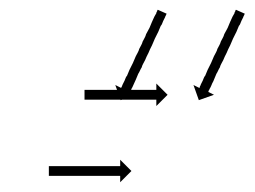

<svg xmlns="http://www.w3.org/2000/svg" viewBox="-20 -564 521 393"><path d="M81 -224Q83 -224 84 -224Q85 -224 86 -224Q88 -224 89.5 -224Q91 -224 93 -224Q96 -224 98 -224Q100 -224 103 -224Q105 -224 108 -224Q111 -224 114 -224Q117 -224 120 -224Q123 -224 126 -224Q129 -224 132.5 -224Q136 -224 139 -224Q143 -224 146.5 -224Q150 -224 153 -224Q156 -224 159.5 -224Q163 -224 167 -224Q170 -224 173.5 -224Q177 -224 180 -224Q183 -224 186 -224Q189 -224 192 -224Q195 -224 198 -224Q201 -224 203 -224Q206 -224 208 -224Q210 -224 213 -224Q214 -224 216 -224Q218 -224 220 -224Q221 -224 222 -224Q223 -224 225 -224Q225 -224 225.5 -224Q226 -224 226 -224V-237L249 -214L226 -191V-204Q226 -204 225.5 -204Q225 -204 225 -204Q223 -204 222 -204Q221 -204 220 -204Q218 -204 216 -204Q214 -204 213 -204Q210 -204 208 -204Q206 -204 203 -204Q201 -204 198 -204Q195 -204 192 -204Q189 -204 186 -204Q183 -204 180 -204Q177 -204 173.5 -204Q170 -204 167 -204Q163 -204 159.5 -204Q156 -204 153 -204Q150 -204 146.5 -204Q143 -204 139 -204Q136 -204 132.5 -204Q129 -204 126 -204Q123 -204 120 -204Q117 -204 114 -204Q111 -204 108 -204Q105 -204 103 -204Q100 -204 98 -204Q96 -204 93 -204Q91 -204 89.5 -204Q88 -204 86 -204Q85 -204 84 -204Q83 -204 81 -204Q81 -204 80.5 -204Q80 -204 80 -204V-224Q80 -224 80.5 -224Q81 -224 81 -224ZM155 -380Q156 -380 157 -380Q158 -380 159 -380Q161 -380 163 -380Q165 -380 167 -380Q169 -380 171.5 -380Q174 -380 176 -380Q179 -380 181.5 -380Q184 -380 187 -380Q190 -380 193 -380Q196 -380 199 -380Q203 -380 206 -380Q209 -380 213 -380Q216 -380 219.5 -380Q223 -380 226 -380Q230 -380 233 -380Q236 -380 240 -380Q243 -380 246.5 -380Q250 -380 253 -380Q256 -380 259 -380Q262 -380 266 -380Q268 -380 271 -380Q274 -380 277 -380Q279 -380 281.5 -380Q284 -380 286 -380Q288 -380 289.5 -380Q291 -380 293 -380Q294 -380 295.5 -380Q297 -380 298 -380Q298 -380 298.5 -380Q299 -380 300 -380V-393L323 -370L300 -347V-360Q299 -360 298.5 -360Q298 -360 298 -360Q297 -360 295.5 -360Q294 -360 293 -360Q291 -360 289.5 -360Q288 -360 286 -360Q284 -360 281.5 -360Q279 -360 277 -360Q274 -360 271 -360Q268 -360 266 -360Q262 -360 259 -360Q256 -360 253 -360Q250 -360 246.5 -360Q243 -360 240 -360Q236 -360 233 -360Q230 -360 226 -360Q223 -360 219.5 -360Q216 -360 213 -360Q209 -360 206 -360Q203 -360 199 -360Q196 -360 193 -360Q190 -360 187 -360Q184 -360 181.5 -360Q179 -360 176 -360Q174 -360 171.5 -360Q169 -360 167 -360Q165 -360 163 -360Q161 -360 159 -360Q158 -360 157 -360Q156 -360 155 -360Q154 -360 153.5 -360Q153 -360 153 -360V-380Q153 -380 153.5 -380Q154 -380 155 -380ZM480 -534Q480 -533 479 -531.5Q478 -530 478 -529Q477 -527 476 -525Q475 -523 474 -521Q473 -519 472 -516Q471 -513 469 -511Q468 -508 466.5 -505Q465 -502 464 -499Q462 -495 460.5 -492Q459 -489 457 -485Q456 -482 454 -478Q452 -474 451 -471Q449 -467 447 -463Q445 -459 444 -456Q442 -452 440 -448Q438 -444 437 -441Q435 -437 433 -433.5Q431 -430 430 -426Q428 -423 426.5 -419.5Q425 -416 423 -413Q422 -410 420.5 -407Q419 -404 418 -401Q417 -398 415.5 -395.5Q414 -393 413 -390Q411 -385 409 -382Q409 -381 408 -380Q407 -379 407 -377Q407 -377 406 -376L418 -370L387 -359L376 -390L388 -384Q388 -384 388.5 -384.5Q389 -385 389 -386Q389 -387 390 -388.5Q391 -390 391 -391Q392 -393 393 -395Q394 -397 395 -399Q396 -401 397 -404Q398 -407 400 -409Q401 -412 402.5 -415Q404 -418 405 -421Q407 -425 408.5 -428Q410 -431 412 -435Q413 -438 415 -442Q417 -446 418 -449Q420 -453 422 -456.5Q424 -460 425 -464Q427 -468 429 -471.5Q431 -475 432 -479Q434 -483 436 -486.5Q438 -490 439 -494Q442 -499 446 -507Q447 -510 448.5 -513Q450 -516 451 -519Q454 -526 456 -530Q457 -532 460 -537Q460 -539 461 -540Q462 -541 462 -543Q463 -544 463 -544L481 -536Q481 -535 480 -534ZM320 -534Q320 -533 319 -531.5Q318 -530 318 -529Q317 -527 316 -525Q315 -523 314 -521Q313 -519 312 -516Q311 -513 309 -511Q308 -508 306.5 -505Q305 -502 304 -499Q302 -495 300.5 -492Q299 -489 297 -485Q296 -482 294 -478Q292 -474 291 -471Q289 -467 287 -463Q285 -459 284 -456Q282 -452 280 -448Q278 -444 277 -441Q275 -437 273 -433.5Q271 -430 270 -426Q268 -423 266.5 -419.5Q265 -416 263 -413Q262 -410 260.5 -407Q259 -404 258 -401Q255 -395 253 -390Q251 -385 249 -382Q249 -381 247 -377Q246 -376 246 -376L258 -370L227 -359L216 -390L228 -384Q228 -385 229 -386Q230 -388 231 -391Q232 -393 233 -395Q234 -397 235 -399Q236 -401 237 -404Q238 -407 240 -409Q241 -412 242.5 -415Q244 -418 245 -421Q247 -425 248.5 -428Q250 -431 252 -435Q253 -438 255 -442Q257 -446 258 -449Q260 -453 262 -456.5Q264 -460 265 -464Q267 -468 269 -471.5Q271 -475 272 -479Q274 -483 276 -486.5Q278 -490 279 -494Q282 -499 286 -507Q287 -510 288.5 -513Q290 -516 291 -519Q294 -526 296 -530Q297 -532 300 -537Q300 -539 301 -540Q302 -541 302 -543Q303 -544 303 -544L321 -536Q321 -535 320 -534Z"/></svg>

Font: FRB American Cursive Just Arrows Light
Style: Italic
Weight: 300
Italic angle: -25°
Version: Version 2.0;Modular Font Editor K font №1